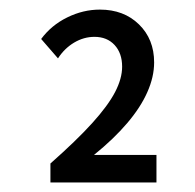

<svg xmlns="http://www.w3.org/2000/svg" viewBox="-20 -762 403 396"><path d="M302.7 -385.7H84V-424.8Q137.7 -472.2 170.2 -508.1Q202.6 -543.9 217.3 -572Q231.9 -600.1 231.9 -624.5Q231.9 -652.3 216.3 -669.2Q200.7 -686 174.8 -686Q152.8 -686 132.8 -674.1Q112.8 -662.1 99.6 -641.6L64.9 -681.6Q85.9 -710 118.7 -726.1Q151.4 -742.2 186 -742.2Q235.4 -742.2 266.6 -711.7Q297.9 -681.2 297.9 -633.3Q297.9 -603.5 283.9 -572Q270 -540.5 242.4 -508.1Q214.8 -475.6 173.8 -442.4H302.7Z"/></svg>

Font: Kumbh Sans SemiBold
Style: Regular
Weight: 600
Version: Version 1.005